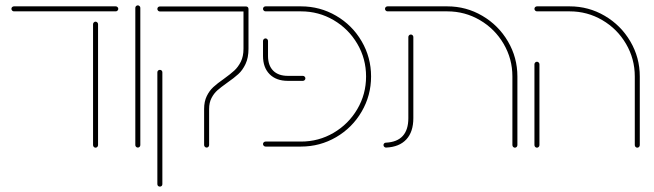

<svg xmlns="http://www.w3.org/2000/svg" viewBox="-20 -542 2417 710"><path d="M22.2 -509.3Q22.2 -513.3 25 -515.9Q27.8 -518.5 31.5 -518.5H408.1Q411.9 -518.5 414.6 -515.7Q417.4 -513 417.4 -509.3Q417.4 -505.6 414.6 -502.8Q411.9 -500 408.1 -500H31.5Q27.8 -500 25 -502.8Q22.2 -505.6 22.2 -509.3ZM324.1 -5.6V-452.6Q324.1 -456.3 326.9 -459.1Q329.6 -461.9 333.3 -461.9Q337 -461.9 339.8 -459.1Q342.6 -456.3 342.6 -452.6V-5.6Q342.6 -1.5 339.8 1.3Q337 4.1 333.3 4.1Q329.6 4.1 326.9 1.3Q324.1 -1.5 324.1 -5.6Z M480.4 -5.6V-513Q480.4 -516.7 483.1 -519.4Q485.9 -522.2 489.6 -522.2Q493.3 -522.2 496.1 -519.4Q498.9 -516.7 498.9 -513V-5.6Q498.9 -1.9 496.3 0.9Q493.7 3.7 489.6 3.7Q485.9 3.7 483.1 0.9Q480.4 -1.9 480.4 -5.6Z M734.8 -5.6V-138.9Q734.8 -166.7 744.6 -186.7Q754.4 -206.7 768.9 -220Q783.3 -233.3 807.8 -250.4Q831.9 -267.8 846.3 -280.9Q860.7 -294.1 870.6 -313.9Q880.4 -333.7 880.4 -361.5V-508.9Q880.4 -513 883.1 -515.6Q885.9 -518.1 889.6 -518.1Q893.7 -518.1 896.3 -515.6Q898.9 -513 898.9 -508.9V-361.5Q898.9 -328.5 888 -305.4Q877 -282.2 861.3 -268Q845.6 -253.7 819.6 -235.6Q796.7 -219.3 783.9 -208Q771.1 -196.7 762.2 -179.6Q753.3 -162.6 753.3 -138.9V-5.6Q753.3 -1.9 750.7 0.9Q748.1 3.7 744.1 3.7Q740.4 3.7 737.6 0.9Q734.8 -1.9 734.8 -5.6ZM561.9 138.9V-274.4Q561.9 -278.5 564.6 -281.1Q567.4 -283.7 571.1 -283.7Q575.2 -283.7 577.8 -281.1Q580.4 -278.5 580.4 -274.4V138.9Q580.4 143 577.8 145.6Q575.2 148.1 571.1 148.1Q567.4 148.1 564.6 145.6Q561.9 143 561.9 138.9ZM561.9 -508.9Q561.9 -513 564.6 -515.6Q567.4 -518.1 571.1 -518.1H889.6Q893.7 -518.1 896.3 -515.6Q898.9 -513 898.9 -508.9Q898.9 -505.2 896.3 -502.4Q893.7 -499.6 889.6 -499.6H571.1Q567.4 -499.6 564.6 -502.4Q561.9 -505.2 561.9 -508.9Z M952.6 -9.3Q952.6 -13.3 955.4 -15.9Q958.1 -18.5 961.9 -18.5H1093Q1158.5 -18.5 1213.7 -50.9Q1268.9 -83.3 1301.3 -138.5Q1333.7 -193.7 1333.7 -259.3Q1333.7 -324.8 1301.3 -380Q1268.9 -435.2 1213.7 -467.6Q1158.5 -500 1093 -500H961.9Q958.1 -500 955.4 -502.8Q952.6 -505.6 952.6 -509.3Q952.6 -513.3 955.4 -515.9Q958.1 -518.5 961.9 -518.5H1093Q1163.3 -518.5 1223 -483.7Q1282.6 -448.9 1317.4 -389.3Q1352.2 -329.6 1352.2 -259.3Q1352.2 -188.9 1317.4 -129.3Q1282.6 -69.6 1223 -34.8Q1163.3 0 1093 0H961.9Q958.1 0 955.4 -2.8Q952.6 -5.6 952.6 -9.3ZM952.6 -335.2V-390.7Q952.6 -394.4 955.4 -397.2Q958.1 -400 961.9 -400Q965.6 -400 968.3 -397.2Q971.1 -394.4 971.1 -390.7V-335.2Q971.1 -300 990.2 -280.7Q1009.3 -261.5 1044.4 -261.5H1100Q1103.7 -261.5 1106.5 -258.7Q1109.3 -255.9 1109.3 -252.2Q1109.3 -248.5 1106.5 -245.7Q1103.7 -243 1100 -243H1044.4Q1001.5 -243 977 -267.6Q952.6 -292.2 952.6 -335.2Z M1398.1 -5.6Q1398.1 -9.3 1400.7 -11.9Q1403.3 -14.4 1407 -14.4Q1490 -18.5 1490 -105.2V-405.2Q1490 -408.9 1492.8 -411.7Q1495.6 -414.4 1499.3 -414.4Q1503 -414.4 1505.7 -411.7Q1508.5 -408.9 1508.5 -405.2V-105.2Q1508.5 -54.4 1482.6 -26.5Q1456.7 1.5 1408.1 3.7Q1404.4 4.1 1401.3 1.3Q1398.1 -1.5 1398.1 -5.6ZM1884.1 4.1Q1880.4 4.1 1877.6 1.3Q1874.8 -1.5 1874.8 -5.6V-259.3Q1874.8 -324.4 1842.4 -379.8Q1810 -435.2 1754.6 -467.6Q1699.3 -500 1634.1 -500H1413Q1409.3 -500 1406.5 -502.8Q1403.7 -505.6 1403.7 -509.3Q1403.7 -513.3 1406.5 -515.9Q1409.3 -518.5 1413 -518.5H1634.1Q1704.1 -518.5 1763.7 -483.5Q1823.3 -448.5 1858.3 -388.9Q1893.3 -329.3 1893.3 -259.3V-5.6Q1893.3 -1.5 1890.6 1.3Q1887.8 4.1 1884.1 4.1Z M1956.3 -5.6V-304.4Q1956.3 -308.1 1959.1 -310.9Q1961.9 -313.7 1965.6 -313.7Q1969.3 -313.7 1972 -310.9Q1974.8 -308.1 1974.8 -304.4V-5.6Q1974.8 -1.5 1972 1.3Q1969.3 4.1 1965.6 4.1Q1961.9 4.1 1959.1 1.3Q1956.3 -1.5 1956.3 -5.6ZM2336.7 4.1Q2333 4.1 2330.2 1.3Q2327.4 -1.5 2327.4 -5.6V-259.3Q2327.4 -324.4 2295 -379.8Q2262.6 -435.2 2207.2 -467.6Q2151.9 -500 2086.7 -500H1965.6Q1961.9 -500 1959.1 -502.8Q1956.3 -505.6 1956.3 -509.3Q1956.3 -513.3 1959.1 -515.9Q1961.9 -518.5 1965.6 -518.5H2086.7Q2156.7 -518.5 2216.3 -483.5Q2275.9 -448.5 2310.9 -388.9Q2345.9 -329.3 2345.9 -259.3V-5.6Q2345.9 -1.5 2343.1 1.3Q2340.4 4.1 2336.7 4.1Z"/></svg>

Font: 26F Galaxy Hebrew Hairline
Style: Regular
Weight: 50
Designer: C₂₉H₂₅N₃O₅
Version: Version 1.000